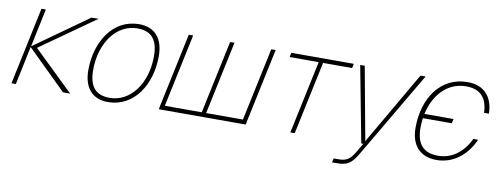

<svg xmlns="http://www.w3.org/2000/svg" viewBox="-58 -843 3383 1295"><g transform="rotate(10 1633.0 -196.0)"><path d="M29 0H59L114 -263L382 0H431L157 -265L532 -530H484L116 -268L171 -530H141Z M691 12C869 12 976 -156 976 -352C976 -472 917 -542 809 -542C631 -542 524 -374 524 -178C524 -58 583 12 691 12ZM697 -18C603 -18 556 -70 556 -184C556 -370 659 -512 803 -512C897 -512 944 -460 944 -346C944 -160 841 -18 697 -18Z M1038 0H1633L1745 -530H1715L1609 -30H1357L1463 -530H1433L1327 -30H1074L1180 -530H1150L1044 -30Z M1939 0H1969L2075 -500H2274L2280 -530H1852L1846 -500H2045Z M2251 150H2284C2355 150 2385 129 2424 62L2772 -530H2737L2447 -30L2355 -530H2324L2423 -10H2437L2402 50C2369 107 2343 122 2289 122H2257Z M2941 12C3052 12 3144 -57 3195 -171H3162C3117 -75 3039 -18 2947 -18C2851 -18 2798 -67 2798 -184C2798 -207 2800 -229 2803 -250H3001L3007 -280H2808C2837 -413 2925 -512 3053 -512C3156 -512 3199 -454 3203 -357H3236C3234 -472 3171 -542 3059 -542C2871 -542 2765 -378 2765 -178C2765 -59 2828 12 2941 12Z"/></g></svg>

Font: Geist Thin
Style: Italic
Weight: 100
Italic angle: -12°
Designer: Basement.studio, Andrés Briganti, Mateo Zaragoza
Foundry: Basement.studio, Vercel, Andrés Briganti, Guido Ferreyra, Mateo Zaragoza
Version: Version 1.500